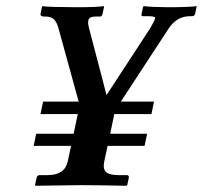

<svg xmlns="http://www.w3.org/2000/svg" viewBox="-20 -595 651 616"><path d="M452.1 -166 443.8 -127H325.2L314.5 -77.1Q309.6 -53.7 319.8 -43.5Q330.1 -33.2 359.9 -33.2H386.2Q395 -33.2 393.1 -23.9L388.2 -1L385.7 1Q280.3 -1 241.2 -1L93.8 1L92.3 -1L97.2 -23.9Q99.1 -32.7 106.9 -33.2H132.8Q188 -33.2 197.3 -77.1L208 -127H87.9L96.2 -166H216.3L229.5 -229H109.9L118.2 -269H232.4L168.5 -501Q163.1 -522.9 153.6 -532.5Q144 -542 125 -542H118.2Q117.7 -542 116.7 -542.5Q108.9 -544.9 109.9 -549.8L114.7 -573.2L116.2 -575.2Q131.8 -572.3 225.6 -571.8Q290.5 -571.8 312 -575.2L314 -573.2L309.1 -550.8Q307.1 -542 301.3 -542H287.1Q268.6 -542 264.4 -532.7Q260.3 -523.4 266.1 -502.9L321.8 -290L460.9 -502.9Q479 -533.7 477.8 -538.3Q476.6 -543 454.6 -543H438.5Q432.6 -543 434.1 -549.8L439 -573.2L441.4 -575.2Q464.8 -572.3 518.6 -571.8Q581.1 -571.8 610.4 -575.2L610.8 -573.2L606 -550.8Q604.5 -543 595.2 -543H589.4Q545.9 -543 519.5 -501L367.7 -269H474.1L465.8 -229H346.7L333.5 -166Z"/></svg>

Font: Linux Libertine Slanted
Style: Semibold Slanted
Weight: 600
Designer: Philipp H. Poll
Foundry: Philipp H. Poll
Version: Version 5.1.1